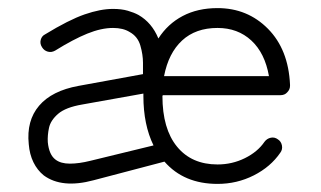

<svg xmlns="http://www.w3.org/2000/svg" viewBox="-20 -441 792 474"><path d="M517 13Q434 13 386 -42L211 4Q133 25 88 -8Q72 -21 62.5 -40.5Q53 -60 51 -85Q45 -143 76.5 -180Q108 -217 174 -229L333 -258V-286Q333 -306 326.5 -328.5Q320 -351 300 -362Q284 -372 259 -372Q230 -372 195.5 -358Q161 -344 116 -316Q107 -311 98 -313.5Q89 -316 84 -324Q78 -333 80.5 -342.5Q83 -352 91 -356Q150 -392 189 -405.5Q228 -419 259 -419Q280 -419 295.5 -414.5Q311 -410 322 -404Q355 -385 371 -346Q394 -382 431 -401.5Q468 -421 517 -421Q591 -421 641.5 -370Q692 -319 696 -232V-229Q696 -220 689 -213Q683 -206 672 -206H382Q382 -205 381.5 -205Q381 -205 381 -204Q381 -123 417 -79Q453 -35 517 -35Q553 -35 584.5 -50.5Q616 -66 633 -91Q639 -99 648.5 -101Q658 -103 666 -97Q674 -92 676 -82Q678 -72 672 -64Q648 -29 606.5 -8Q565 13 517 13ZM334 -210 183 -183Q142 -176 123.5 -160Q105 -144 101 -125.5Q97 -107 98 -90Q101 -59 117 -47Q130 -37 152.5 -37Q175 -37 203 -44L359 -82Q334 -133 334 -204Q334 -207 334 -210ZM385 -253H644Q634 -310 600.5 -341Q567 -372 517 -372Q463 -372 429.5 -341Q396 -310 385 -253Z"/></svg>

Font: Zen Kurenaido
Style: ARC
Weight: 400
Designer: Yoshimichi Ohira
Foundry: Positype
Version: Version 1.001